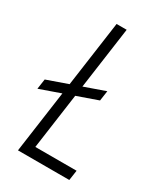

<svg xmlns="http://www.w3.org/2000/svg" viewBox="-199 -829 781 907"><g transform="rotate(30 192.0 -375.0)"><path d="M-11 -298 -3 -353 281 -453 273 -398ZM215 -750 118 -55H343L335 0H55L160 -750Z"/></g></svg>

Font: Mohave Light
Style: Italic
Weight: 300
Italic angle: -8°
Designer: Gumpita Rahayu
Foundry: Tokotype
Version: Version 2.003